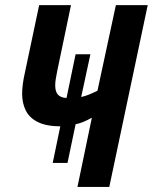

<svg xmlns="http://www.w3.org/2000/svg" viewBox="-20 -734 600 754"><path d="M284.2 0 340.8 -272Q325.2 -262.7 308.6 -255.9Q292 -249 276.9 -246.1L245.1 -94.2H187L216.8 -237.8Q161.1 -238.3 128.2 -254.9Q95.2 -271.5 81.1 -300.3Q66.9 -329.1 66.9 -366.2Q66.9 -382.8 69.8 -405.3Q72.8 -427.7 78.1 -450.2L133.8 -713.9H258.8L205.1 -457Q201.7 -439 199.2 -425Q196.8 -411.1 196.8 -398.9Q196.8 -374.5 207.3 -362.5Q217.8 -350.6 241.2 -349.1L276.9 -521H335L298.8 -353Q315.9 -356.9 331.8 -363.5Q347.7 -370.1 362.8 -377.9L435.1 -713.9H560.1L409.2 0Z"/></svg>

Font: Open Sans Condensed
Style: Italic
Weight: 400
Width: 3
Italic angle: -12°
Designer: Monotype Design Team
Foundry: Monotype Imaging Inc.
Version: Version 3.000